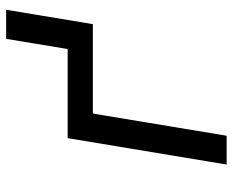

<svg xmlns="http://www.w3.org/2000/svg" viewBox="-88 -688 775 640"><g transform="rotate(-90 300.0 -367.5)"><path d="M72 0 160 -530H457L491 -735H588L540 -446H242L168 0Z"/></g></svg>

Font: Iosevka Curly MdExObl
Style: Regular
Weight: 500
Width: 7
Italic angle: -9°
Monospace: yes
Designer: Belleve Invis
Foundry: Belleve Invis
Version: Version 11.1.0; ttfautohint (v1.8.3)